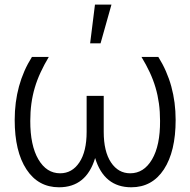

<svg xmlns="http://www.w3.org/2000/svg" viewBox="-20 -788 811 818"><path d="M116.1 -545.5H187.9Q168 -512.1 153.1 -479.9Q138.1 -447.8 128.4 -415Q118.6 -382.1 113.8 -347.1Q109 -312.1 109 -273.1Q108.7 -168.7 143.5 -109Q178.3 -49.7 236.2 -49.7Q287.3 -49.7 318.2 -96.2Q349.1 -142.8 349.1 -226.2V-379.6H421.9V-226.2Q421.9 -142.8 452.8 -96.2Q483.7 -49.7 534.8 -49.7Q593 -49.7 627.8 -109Q662.6 -168.3 661.9 -273.1Q661.9 -312.1 657.1 -347.1Q652.3 -382.1 642.6 -415.1Q632.8 -448.2 617.9 -480.1Q603 -512.1 582.7 -545.5H654.5Q728.3 -427.9 728.3 -277Q728.3 -142.8 678.3 -66.4Q628.2 9.9 539.4 9.9Q423.3 9.9 385.3 -114.7Q347.7 9.9 231.5 9.9Q142.8 9.9 92.7 -66.4Q42.6 -142.8 42.6 -277Q42.6 -429 116.1 -545.5ZM364 -603.3 384.6 -768.5H454.9L408.4 -603.3Z"/></svg>

Font: Inter P Light
Style: Regular
Weight: 300
Designer: Rasmus Andersson
Foundry: rsms
Version: Version 3.018;git-588b23468